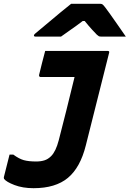

<svg xmlns="http://www.w3.org/2000/svg" viewBox="-38 -967 680 1007"><path d="M152 -120Q176 -120 195 -126Q214 -132 230 -148Q255 -173 270 -231Q290 -308 310 -388Q330 -468 353 -563H175Q171 -563 168.5 -566Q166 -569 167 -574Q175 -607 182.5 -637Q190 -667 199 -700H526Q538 -700 534 -689Q505 -572 473 -446.5Q441 -321 412 -204Q383 -88 318 -34Q253 20 138 20Q81 20 38 3.5Q-5 -13 -17 -29Q-18 -31 -18 -37Q-10 -68 -3 -96.5Q4 -125 12 -156H32Q62 -134 87 -127Q112 -120 152 -120ZM335 -947H488Q495 -947 499.5 -944Q504 -941 514 -928Q522 -918 540 -892.5Q558 -867 580 -835.5Q602 -804 622 -775H495Q484 -775 480.5 -777Q477 -779 470 -785Q460 -795 444 -812.5Q428 -830 406 -857Q402 -857 396 -857Q362 -831 333.5 -811.5Q305 -792 282 -775H149Q139 -775 140 -782Q141 -786 145.5 -790Q150 -794 167 -808Q189 -826 219 -851.5Q249 -877 280 -902.5Q311 -928 335 -947Z"/></svg>

Font: Recursive Sn Lnr St XBd
Style: Italic
Weight: 800
Italic angle: -15°
Version: Version 1.079;hotconv 1.0.112;makeotfexe 2.5.65598; ttfautoh